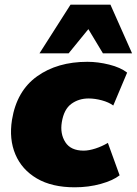

<svg xmlns="http://www.w3.org/2000/svg" viewBox="-20 -785 582 817"><path d="M298 12Q201 12 137 -25.5Q73 -63 45.5 -128Q18 -193 31 -275Q51 -398 137.5 -460Q224 -522 352 -522Q397 -522 445 -510Q493 -498 521 -476L462 -336Q443 -350 413.5 -358Q384 -366 357 -366Q315 -366 283.5 -343Q252 -320 243 -265Q235 -216 258 -180Q281 -144 336 -144Q358 -144 386 -153Q414 -162 439 -177L489 -39Q461 -17 409 -2.5Q357 12 298 12ZM148 -558 280 -765H450L542 -558H418L356 -661L272 -558Z"/></svg>

Font: Mulish ExtraBlack
Style: Italic
Weight: 1000
Italic angle: -9°
Designer: Vernon Adams
Foundry: Vernon Adams
Version: Version 3.603; ttfautohint (v1.8.3)